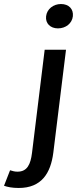

<svg xmlns="http://www.w3.org/2000/svg" viewBox="-90 -728 382 954"><path d="M-3 125C-17 125 -27 122 -40 118L-70 195C-53 201 -30 206 3 206C116 206 162 133 175 30L238 -481H132L69 32C62 89 45 125 -3 125ZM272 -647C276 -683 252 -708 213 -708C175 -708 143 -683 139 -647C135 -612 160 -587 198 -587C237 -587 268 -612 272 -647Z"/></svg>

Font: Falling Sky
Style: LightObl
Weight: 400
Designer: Paul D. Hunt
Foundry: Adobe Systems Incorporated
Version: Version 1.02